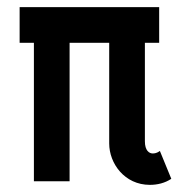

<svg xmlns="http://www.w3.org/2000/svg" viewBox="-20 -508 502 538"><path d="M400 10C421 10 442 5 460 -7L428 -85C420 -79 413 -78 408 -78C398 -78 386 -86 386 -112V-388H426V-488H35V-388H75V0H175V-388H286V-106C286 -50 329 10 400 10Z"/></svg>

Font: FREAK Grotesk
Style: Bold
Weight: 700
Designer: La Scuola Open Source
Foundry: La Scuola Open Source
Version: Version 1.000;PS 1.0;hotconv 1.0.72;makeotf.lib2.5.5900